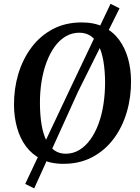

<svg xmlns="http://www.w3.org/2000/svg" viewBox="-20 -874 756 1036"><path d="M322 10Q253.5 10 203.2 -15Q153 -40 120.5 -83.8Q88 -127.5 72 -185Q56 -242.5 55.5 -307Q55 -395.5 79 -475.5Q103 -555.5 149.8 -618Q196.5 -680.5 264.8 -716.8Q333 -753 421 -753Q490 -753 540.2 -728Q590.5 -703 622.8 -659Q655 -615 670.8 -558.5Q686.5 -502 687 -439Q688 -350.5 664.2 -269.5Q640.5 -188.5 593.8 -125.8Q547 -63 478.8 -26.5Q410.5 10 322 10ZM334.5 -44.5Q374.5 -44.5 408 -64.8Q441.5 -85 467.5 -121Q493.5 -157 511.5 -205.5Q529.5 -254 538.2 -311.2Q547 -368.5 547 -431Q546.5 -494 538 -543.5Q529.5 -593 512.8 -627.2Q496 -661.5 470 -679.5Q444 -697.5 408 -697.5Q368 -697.5 334.2 -677.5Q300.5 -657.5 274.8 -621.8Q249 -586 231 -537.8Q213 -489.5 204 -432.8Q195 -376 195.5 -315Q196 -250.5 204.5 -200.5Q213 -150.5 230.2 -115.8Q247.5 -81 273.5 -62.8Q299.5 -44.5 334.5 -44.5ZM116 118.5 361 -400.5 576.5 -853.5 625 -829 401 -379 164.5 142.5Z"/></svg>

Font: Merriweather 20pt SemiBold
Style: Italic
Weight: 600
Italic angle: -7.8°
Version: Version 2.101